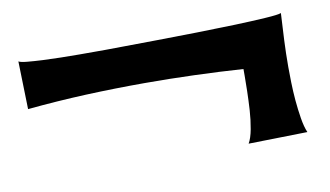

<svg xmlns="http://www.w3.org/2000/svg" viewBox="-43 -450 775 451"><g transform="rotate(-10 344.5 -224.5)"><path d="M646.5 -369.1Q644.5 -336.9 643.1 -305.2Q641.6 -273.4 641.6 -241.2Q641.6 -226.6 642.1 -205.1Q642.6 -183.6 644.5 -161.1Q646.5 -138.7 649.9 -117.7Q653.3 -96.7 659.2 -83L518.6 -80.1Q525.4 -91.8 529.3 -112.8Q533.2 -133.8 534.7 -157.2Q536.1 -180.7 536.6 -202.6Q537.1 -224.6 537.1 -238.3V-254.9Q478.5 -258.8 419.9 -260.7Q361.3 -262.7 302.7 -262.7Q232.4 -262.7 162.6 -259.8Q92.8 -256.8 22.5 -250L19.5 -364.3Q24.4 -361.3 40 -359.9Q55.7 -358.4 76.2 -357.4Q96.7 -356.4 119.6 -356Q142.6 -355.5 163.6 -355.5Q184.6 -355.5 201.2 -355.5Q217.8 -355.5 224.6 -355.5Q236.3 -355.5 270.5 -356Q304.7 -356.4 349.6 -356.9Q394.5 -357.4 443.8 -358.4Q493.2 -359.4 536.1 -360.8Q579.1 -362.3 609.4 -364.3Q639.6 -366.2 646.5 -369.1Z"/></g></svg>

Font: Cherry Cream Soda
Style: Regular
Weight: 400
Designer: Font Diner, Inc
Foundry: Font Diner, Inc
Version: Version 1.001